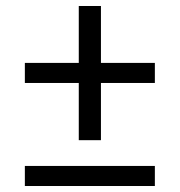

<svg xmlns="http://www.w3.org/2000/svg" viewBox="-20 -622 600 641"><path d="M243 -602H317V-154H243ZM497 -412V-345H63V-412ZM497 -68V-1H63V-68Z"/></svg>

Font: Roboto Serif
Style: Regular
Weight: 400
Designer: Greg Gazdowicz
Foundry: Commercial Type
Version: Version 1.008